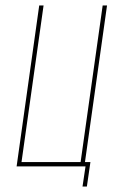

<svg xmlns="http://www.w3.org/2000/svg" viewBox="-20 -611 441 705"><path d="M283 74 294 0H41L124 -591H140L59 -16H276L357 -591H373L292 -16H312L299 74Z"/></svg>

Font: Alumni Sans Pinstripe
Style: Italic
Weight: 400
Italic angle: -8°
Designer: Robert E. Leuschke
Foundry: Robert E. Leuschke
Version: Version 1.010; ttfautohint (v1.8.4.7-5d5b)